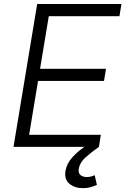

<svg xmlns="http://www.w3.org/2000/svg" viewBox="-20 -748 639 978"><path d="M48.8 0 169.4 -727.5H598.6L588.4 -665.5H228.5L184.1 -397.5H520L509.8 -335.9H173.8L128.4 -61.5H493.7L483.9 0ZM402.8 210.4Q360.4 210.4 333.5 188Q306.6 165.5 313.5 122.6Q319.8 85.4 349.1 52.7Q378.4 20 423.3 -8.8L483.9 0Q443.8 28.3 415 54.4Q386.2 80.6 381.3 111.3Q377.9 132.8 389.6 143.3Q401.4 153.8 422.4 153.8Q433.6 153.8 443.6 151.1Q453.6 148.4 462.4 144.5L473.6 193.8Q460.4 199.7 442.6 205.1Q424.8 210.4 402.8 210.4Z"/></svg>

Font: Inter 16pt Light
Style: Italic
Weight: 300
Italic angle: -9.3988°
Version: Version 4.001;git-66647c0bb